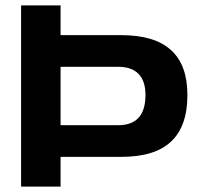

<svg xmlns="http://www.w3.org/2000/svg" viewBox="-20 -690 745 710"><path d="M204 0V-110H429C593 -110 673 -184 673 -339C673 -486 593 -560 429 -560H204V-670H58V0ZM204 -227V-443H417C483 -443 518 -408 518 -339C518 -263 483 -227 417 -227Z"/></svg>

Font: LT Wave Bold
Style: Regular
Weight: 700
Designer: Daniel Lyons
Version: Version 2.5 (Glyphs App)